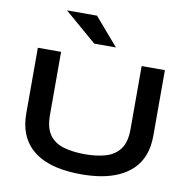

<svg xmlns="http://www.w3.org/2000/svg" viewBox="-94 -976 1070 1082"><g transform="rotate(10 440.5 -435.0)"><path d="M671 -286V-647H804V-272Q804 -208 785.5 -160Q767 -112 733 -79Q699 -46 653.5 -25.5Q608 -5 554.5 4Q501 13 442 13Q381 13 326 4Q271 -5 225.5 -25.5Q180 -46 147 -79Q114 -112 95.5 -160Q77 -208 77 -272V-647H210V-286Q210 -210 240 -170.5Q270 -131 322.5 -116.5Q375 -102 442 -102Q507 -102 558.5 -116.5Q610 -131 640.5 -170.5Q671 -210 671 -286ZM386 -725 202 -883H374L510 -725Z"/></g></svg>

Font: Syne
Style: Bold
Weight: 700
Designer: Lucas Descroix
Foundry: Bonjour Monde
Version: Version 2.200